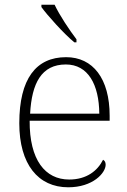

<svg xmlns="http://www.w3.org/2000/svg" viewBox="-20 -786 539 816"><path d="M296 -606H305V-619C276 -657 233 -721 212 -766H156V-756C181 -721 252 -642 296 -606ZM270 10C375 10 429 -51 429 -86C429 -97 425 -103 418 -107C395 -61 349 -23 274 -23C172 -23 105 -106 106 -273H446V-294C446 -452 375 -543 261 -543C133 -543 62 -451 62 -262C62 -88 142 10 270 10ZM402 -303H108C115 -432 156 -512 260 -512C354 -512 401 -427 402 -303Z"/></svg>

Font: Noto Serif Myanmar ExtraLight
Style: Regular
Weight: 200
Designer: Ben Mitchell and the Monotype Design Team
Foundry: Monotype Imaging Inc.
Version: Version 2.106